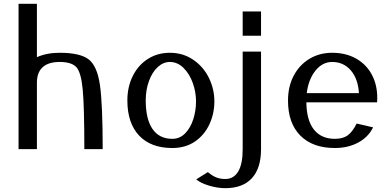

<svg xmlns="http://www.w3.org/2000/svg" viewBox="-20 -780 2039 1004"><path d="M517 0Q517 -236 502.5 -336Q488 -436 443 -470Q398 -504 292 -504Q224 -504 173 -481V-760H77V0H173V-348Q173 -401 203 -428.5Q233 -456 292 -456Q354 -456 379 -429Q404 -402 412.5 -312Q421 -222 421 0Z M868 -456Q908 -456 939.5 -425Q971 -394 988 -346.5Q1005 -299 1005 -250Q1005 -201 990.5 -156Q976 -111 948 -82.5Q920 -54 881 -54Q813 -54 777.5 -105.5Q742 -157 742 -255Q742 -310 759 -356.5Q776 -403 805 -429.5Q834 -456 868 -456ZM646 -255Q646 -136 707.5 -71Q769 -6 881 -6Q950 -6 999.5 -40Q1049 -74 1075 -130Q1101 -186 1101 -250Q1101 -314 1072.5 -372.5Q1044 -431 990.5 -467.5Q937 -504 868 -504Q804 -504 753.5 -472Q703 -440 674.5 -383Q646 -326 646 -255Z M1006 158Q1030 178 1074 191Q1118 204 1158 204Q1249 204 1297 152Q1345 100 1345 0V-510H1249V0Q1249 78 1225.5 117Q1202 156 1158 156Q1132 156 1111.5 148Q1091 140 1067 120ZM1345 -593V-720H1249V-593Z M1857 -293H1584Q1593 -365 1629.5 -410.5Q1666 -456 1717 -456Q1776 -456 1814 -412.5Q1852 -369 1857 -293ZM1952 -245Q1957 -322 1929 -380.5Q1901 -439 1846 -471.5Q1791 -504 1717 -504Q1650 -504 1597.5 -472Q1545 -440 1515.5 -383.5Q1486 -327 1486 -254Q1486 -136 1550.5 -71Q1615 -6 1731 -6Q1800 -6 1853 -34.5Q1906 -63 1931 -114L1845 -134Q1823 -90 1798 -72Q1773 -54 1731 -54Q1660 -54 1621.5 -102.5Q1583 -151 1582 -245Z"/></svg>

Font: LXGW Marker Gothic
Style: Regular
Weight: 400
Version: Version 1.001